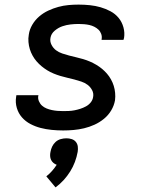

<svg xmlns="http://www.w3.org/2000/svg" viewBox="-20 -558 640 833"><path d="M254 8Q229 8 204 5.5Q179 3 156 -3Q133 -9 112 -20Q91 -31 75.5 -48.5Q60 -66 53 -89.5Q46 -113 50 -138Q50 -139 50.5 -141Q51 -143 51 -145H147Q147 -144 146.5 -143.5Q146 -143 146 -142Q144 -130 149 -118.5Q154 -107 162.5 -99.5Q171 -92 182 -87.5Q193 -83 205 -80.5Q217 -78 229 -77Q241 -76 254 -76Q266 -76 278.5 -76.5Q291 -77 303.5 -79.5Q316 -82 328.5 -86Q341 -90 353 -96.5Q365 -103 373.5 -113.5Q382 -124 384 -137Q387 -153 379.5 -167Q372 -181 360 -190Q348 -199 333 -204Q318 -209 303 -213Q288 -217 272.5 -220.5Q257 -224 242 -228.5Q227 -233 212.5 -239Q198 -245 185 -253Q172 -261 160.5 -270.5Q149 -280 139 -291.5Q129 -303 121.5 -316.5Q114 -330 109.5 -344.5Q105 -359 103.5 -375.5Q102 -392 105 -408Q108 -430 120 -450.5Q132 -471 150 -486.5Q168 -502 189.5 -512Q211 -522 233 -528Q255 -534 277 -536Q299 -538 321 -538Q346 -538 370 -535.5Q394 -533 416.5 -526.5Q439 -520 459.5 -509Q480 -498 494.5 -480.5Q509 -463 515.5 -439.5Q522 -416 518 -392Q517 -391 516.5 -389Q516 -387 516 -385H420Q421 -386 421 -386.5Q421 -387 421 -388Q423 -400 419 -411Q415 -422 407 -429.5Q399 -437 389 -442Q379 -447 368 -449.5Q357 -452 345 -453Q333 -454 321 -454Q304 -454 286 -452Q268 -450 250.5 -444Q233 -438 217.5 -425Q202 -412 199 -394Q196 -378 203.5 -363.5Q211 -349 223 -340Q235 -331 250 -326Q265 -321 280 -317Q295 -313 310.5 -309.5Q326 -306 341 -301.5Q356 -297 370 -291Q384 -285 397.5 -277Q411 -269 422.5 -259.5Q434 -250 444 -238.5Q454 -227 461.5 -213.5Q469 -200 473.5 -185.5Q478 -171 479.5 -155Q481 -139 479 -123Q475 -100 462.5 -79Q450 -58 431 -42.5Q412 -27 390 -17Q368 -7 345 -1.5Q322 4 299 6Q276 8 254 8ZM221 255 181 207Q194 197 205.5 184Q217 171 226 157Q218 154 211.5 148.5Q205 143 201.5 135.5Q198 128 197.5 119Q197 110 199 101Q201 89 206.5 77.5Q212 66 221.5 57.5Q231 49 243.5 45.5Q256 42 268 42Q280 42 291 45.5Q302 49 309 57.5Q316 66 317.5 77.5Q319 89 317 101Q313 123 305 144.5Q297 166 284.5 186Q272 206 256 223.5Q240 241 221 255Z"/></svg>

Font: Iosevka Curly MdExObl
Style: Regular
Weight: 500
Width: 7
Italic angle: -9°
Monospace: yes
Designer: Belleve Invis
Foundry: Belleve Invis
Version: Version 11.1.0; ttfautohint (v1.8.3)